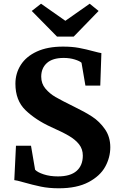

<svg xmlns="http://www.w3.org/2000/svg" viewBox="-20 -1003 643 1034"><path d="M104 -22Q69 -32 57 -33L66 -218H147L169 -89Q182 -75 215.5 -64Q249 -53 292 -53Q359 -53 392.5 -82.5Q426 -112 426 -165Q426 -200 406 -225.5Q386 -251 351 -271.5Q316 -292 255 -319Q172 -357 117.5 -409.5Q63 -462 63 -552Q63 -608 92 -653.5Q121 -699 178.5 -725.5Q236 -752 319 -752Q368 -752 405.5 -745Q443 -738 487 -726Q513 -719 526 -717L520 -542H440L419 -665Q410 -674 383 -682.5Q356 -691 323 -691Q263 -691 232.5 -663.5Q202 -636 202 -590Q202 -553 224.5 -526Q247 -499 279 -480.5Q311 -462 380 -428Q436 -401 476 -375Q516 -349 545 -307.5Q574 -266 574 -210Q574 -155 546.5 -105Q519 -55 456.5 -22Q394 11 297 11Q243 11 200 2Q157 -7 104 -22ZM332 -891 463 -983 511 -944 377 -806H287L151 -944L201 -983Z"/></svg>

Font: Koeln Type Serif
Style: Bold
Weight: 700
Designer: Eben Sorkin
Foundry: Eben Sorkin
Version: Version 2.002